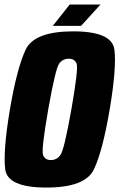

<svg xmlns="http://www.w3.org/2000/svg" viewBox="-24 -818 524 842"><path d="M179.5 4.5Q8.5 4.5 -1.2 -76Q-11 -156.5 19.5 -338Q50.5 -520 88.5 -600.2Q126.5 -680.5 297.2 -680.5Q468 -680.5 477.8 -599.8Q487.5 -519 457 -338Q426 -155.5 388 -75.5Q350 4.5 179.5 4.5ZM199 -116Q225 -116 241.2 -138.5Q257.5 -161 289 -338Q320.5 -518 312 -539.2Q303.5 -560.5 277.5 -560.5Q251.5 -560.5 235.5 -539.2Q219.5 -518 187.5 -338Q156.5 -161 164.8 -138.5Q173 -116 199 -116ZM207.5 -704.5 281.5 -798H416.5L331.5 -704.5Z"/></svg>

Font: Anybody Condensed ExtraBold
Style: Italic
Weight: 800
Width: 3
Italic angle: -10°
Designer: Tyler Finck
Foundry: Etcetera Type Company
Version: Version 1.010; ttfautohint (v1.8.3) -l 8 -r 50 -G 200 -x 14 